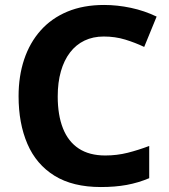

<svg xmlns="http://www.w3.org/2000/svg" viewBox="-20 -744 682 774"><path d="M398.1 -596.8Q355.2 -596.8 320.7 -580.4Q286.3 -563.9 262.3 -532.5Q238.2 -501.1 225.5 -456.5Q212.7 -411.8 212.7 -355.2Q212.7 -280 233.8 -226.6Q254.9 -173.2 297.5 -145.2Q340.1 -117.2 404.4 -117.2Q451.4 -117.2 495 -128.2Q538.5 -139.3 581.5 -155.6V-25.7Q537.3 -7.1 490.5 1.5Q443.7 10 386.6 10Q273.3 10 199.7 -35.6Q126.1 -81.2 90.5 -163.9Q54.9 -246.6 54.9 -356.2Q54.9 -437.2 77.4 -504.5Q99.9 -571.8 143.7 -621.1Q187.5 -670.4 251.8 -697.2Q316.1 -724 399.7 -724Q452.9 -724 507.6 -712.4Q562.2 -700.8 611.4 -677.1L561.3 -554.8Q524.7 -572.2 484.5 -584.5Q444.3 -596.8 398.1 -596.8Z"/></svg>

Font: Noto Sans Khmer UI
Style: Regular
Weight: 400
Designer: Danh Hong and the Monotype Design Team
Foundry: Monotype Imaging Inc.
Version: Version 2.002